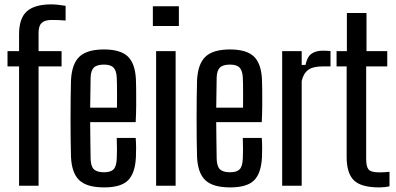

<svg xmlns="http://www.w3.org/2000/svg" viewBox="-20 -828 1766 856"><path d="M65 0V-532H13.5V-600H65V-673Q64.5 -745.5 99.2 -777Q134 -808.5 209 -808.5Q223.5 -808.5 240.8 -806.5Q258 -804.5 272.5 -802V-736.5Q258 -738 242.2 -738.5Q226.5 -739 210 -739Q179.5 -739 165.5 -725.5Q151.5 -712 152 -679.5V-600H254.5V-532H152V0Z M444.5 7.5Q368 7.5 334 -24Q300 -55.5 296.5 -128Q295.5 -163 295 -206.8Q294.5 -250.5 294.5 -298Q294.5 -345.5 295 -390.2Q295.5 -435 296.5 -470.5Q300.5 -544.5 334.8 -576Q369 -607.5 443.5 -607.5Q516.5 -607.5 549.5 -576.5Q582.5 -545.5 586 -474Q586.5 -459.5 587 -430Q587.5 -400.5 587.2 -362.2Q587 -324 585 -283.5H382Q382 -244.5 382.8 -204.2Q383.5 -164 384 -120Q385 -86 398.8 -73Q412.5 -60 443.5 -60Q473.5 -60 486.2 -73Q499 -86 500.5 -120Q501.5 -136.5 501.5 -160.2Q501.5 -184 500.5 -213H585Q586.5 -195 586.8 -171Q587 -147 586 -128Q582.5 -55.5 550.8 -24Q519 7.5 444.5 7.5ZM382 -348H501.5Q501.5 -376 501.8 -403.2Q502 -430.5 501.5 -451.5Q501 -472.5 500.5 -482.5Q499 -513.5 486 -526.8Q473 -540 443.5 -540Q412 -540 398.5 -526.8Q385 -513.5 384 -482.5Q383.5 -446 383 -413Q382.5 -380 382 -348Z M661.5 -712V-800H777.5V-712ZM676 0V-600H763V0Z M1006.5 7.5Q930 7.5 896 -24Q862 -55.5 858.5 -128Q857.5 -163 857 -206.8Q856.5 -250.5 856.5 -298Q856.5 -345.5 857 -390.2Q857.5 -435 858.5 -470.5Q862.5 -544.5 896.8 -576Q931 -607.5 1005.5 -607.5Q1078.5 -607.5 1111.5 -576.5Q1144.5 -545.5 1148 -474Q1148.5 -459.5 1149 -430Q1149.5 -400.5 1149.2 -362.2Q1149 -324 1147 -283.5H944Q944 -244.5 944.8 -204.2Q945.5 -164 946 -120Q947 -86 960.8 -73Q974.5 -60 1005.5 -60Q1035.5 -60 1048.2 -73Q1061 -86 1062.5 -120Q1063.5 -136.5 1063.5 -160.2Q1063.5 -184 1062.5 -213H1147Q1148.5 -195 1148.8 -171Q1149 -147 1148 -128Q1144.5 -55.5 1112.8 -24Q1081 7.5 1006.5 7.5ZM944 -348H1063.5Q1063.5 -376 1063.8 -403.2Q1064 -430.5 1063.5 -451.5Q1063 -472.5 1062.5 -482.5Q1061 -513.5 1048 -526.8Q1035 -540 1005.5 -540Q974 -540 960.5 -526.8Q947 -513.5 946 -482.5Q945.5 -446 945 -413Q944.5 -380 944 -348Z M1238 0V-600H1325V-538.5H1342Q1349.5 -574.5 1368.5 -588.2Q1387.5 -602 1419 -602Q1428.5 -602 1438 -601.5Q1447.5 -601 1453.5 -600.5V-532H1420Q1374.5 -532 1353.5 -516Q1332.5 -500 1325 -466.5V0Z M1671 7.5Q1590 7.5 1557.8 -24Q1525.5 -55.5 1525.5 -128V-532H1480.5V-600H1526.5V-770H1614V-600H1706.5V-532H1612.5V-119Q1612.5 -85.5 1623.2 -72.5Q1634 -59.5 1672 -59.5Q1685.5 -59.5 1695 -60.2Q1704.5 -61 1716.5 -62V2.5Q1706.5 5 1694.8 6.2Q1683 7.5 1671 7.5Z"/></svg>

Font: Big Shoulders Display Thin SemiBold
Style: Regular
Weight: 600
Version: Version 2.002